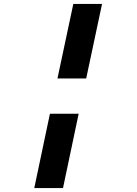

<svg xmlns="http://www.w3.org/2000/svg" viewBox="-20 -759 690 969"><path d="M350 -739H495L415 -363H270ZM232 -185H377L298 190H153Z"/></svg>

Font: Azeret Mono SemiBold
Style: Italic
Weight: 600
Italic angle: -12°
Designer: Martin Vácha
Foundry: Displaay
Version: Version 1.000; Glyphs 3.0.3, build 3074